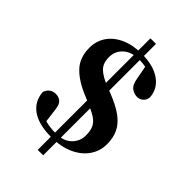

<svg xmlns="http://www.w3.org/2000/svg" viewBox="-281 -940 1172 1172"><g transform="rotate(45 305.0 -354.0)"><path d="M290 17Q181 17 122 -24.5Q63 -66 58 -142Q67 -168 84.5 -179Q102 -190 121 -190Q150 -190 167 -174.5Q184 -159 188 -121L202 -10L128 -63Q169 -40 204 -29.5Q239 -19 295 -19Q360 -19 396 -54.5Q432 -90 432 -140Q432 -181 420 -206.5Q408 -232 379 -251Q350 -270 298 -291L261 -307Q167 -345 117.5 -397Q68 -449 68 -534Q68 -592 98.5 -637Q129 -682 186 -708Q243 -734 322 -734Q421 -734 480.5 -692.5Q540 -651 544 -579Q539 -552 522.5 -539.5Q506 -527 486 -527Q461 -527 438 -543Q415 -559 407 -608L387 -715L470 -659Q429 -683 399 -690.5Q369 -698 332 -698Q269 -698 231 -664.5Q193 -631 193 -577Q193 -525 222.5 -496.5Q252 -468 318 -442L352 -429Q430 -399 475.5 -365.5Q521 -332 541 -290.5Q561 -249 561 -194Q561 -133 527 -85Q493 -37 432.5 -10Q372 17 290 17ZM286 130V-361H333V130ZM291 -361V-838H339V-361Z"/></g></svg>

Font: Noto Serif TC ExtraLight Black
Style: Regular
Weight: 900
Version: Version 2.003-H1;hotconv 1.1.1;makeotfexe 2.6.0